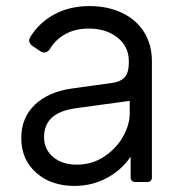

<svg xmlns="http://www.w3.org/2000/svg" viewBox="-20 -599 600 632"><path d="M50 -145Q50 -211 94.5 -254Q139 -297 219 -308L349 -326Q378 -330 391 -345.5Q404 -361 404 -390V-398Q404 -446 366.5 -475.5Q329 -505 273 -505Q229 -505 196.5 -487.5Q164 -470 145 -439Q137 -426 125 -426Q119 -426 112 -431L85 -449Q76 -457 76 -466Q76 -470 79 -476Q108 -524 158.5 -551.5Q209 -579 275 -579Q335 -579 382 -556.5Q429 -534 454.5 -493Q480 -452 480 -398V-14Q480 -8 476 -4Q472 0 466 0H424Q418 0 414 -4Q410 -8 410 -14V-83Q379 -38 330.5 -12.5Q282 13 225 13Q148 13 99 -30.5Q50 -74 50 -145ZM407 -226V-267Q383 -264 253 -246L225 -242Q125 -227 125 -148Q125 -107 155 -82Q185 -57 233 -57Q282 -57 322 -83Q362 -109 384.5 -148.5Q407 -188 407 -226Z"/></svg>

Font: Miriam Libre
Style: Regular
Weight: 400
Designer: Michal Sahar
Foundry: Hagilda
Version: Version 1.001